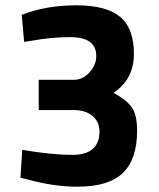

<svg xmlns="http://www.w3.org/2000/svg" viewBox="-20 -692 600 724"><path d="M62 -636Q154 -672 267.5 -672Q381 -672 433 -628.5Q485 -585 485 -489Q485 -393 408 -342Q456 -316 476.5 -288Q497 -260 497 -199Q497 -92 443.5 -40Q390 12 272 12Q185 12 89 -14L57 -22L64 -127Q176 -108 252 -108Q355 -108 355 -196Q355 -233 328.5 -255Q302 -277 259 -277H126V-391H259Q292 -391 317.5 -419Q343 -447 343 -481Q343 -552 244 -552Q175 -552 97 -538L71 -534Z"/></svg>

Font: Titillium Web[RUS by Daymarius]
Style: Bold
Weight: 700
Designer: Cyrillization by Daymarius
Foundry: Cyrillization by Daymarius
Version: Version 1.002 September 11, 2018